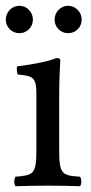

<svg xmlns="http://www.w3.org/2000/svg" viewBox="-24 -643 315 665"><path d="M181 -122V-321C181 -371 185 -435 185 -435C185 -439 180 -442 172 -442C144 -431 104 -422 35 -413C33 -407 35 -391 37 -385C92 -380 102 -374 102 -317V-122C102 -39 91 -36 30 -31C24 -25 24 -4 30 2C63 1 102 0 142 0C182 0 220 1 253 2C259 -4 259 -25 253 -31C192 -35 181 -39 181 -122ZM-4 -575C-4 -549 17 -528 43 -528C69 -528 90 -549 90 -575C90 -601 69 -623 43 -623C17 -623 -4 -601 -4 -575ZM165 -575C165 -549 186 -528 212 -528C238 -528 259 -549 259 -575C259 -601 238 -623 212 -623C186 -623 165 -601 165 -575Z"/></svg>

Font: Libertinus Math
Style: Regular
Weight: 400
Designer: Philipp H. Poll, Khaled Hosny
Foundry: Caleb Maclennan
Version: Version 7.050;RELEASE